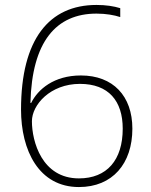

<svg xmlns="http://www.w3.org/2000/svg" viewBox="-20 -746 610 776"><path d="M65 -303C65 -138 137 10 299 10C435 10 515 -85 515 -226C515 -358 437 -441 307 -441C198 -441 133 -385 106 -330H103C109 -578 207 -691 370 -691C408 -691 442 -685 466 -677V-713C440 -721 408 -726 370 -726C179 -726 65 -588 65 -303ZM299 -25C149 -25 109 -175 109 -256C109 -322 183 -407 303 -407C419 -407 476 -338 476 -226C476 -99 412 -25 299 -25Z"/></svg>

Font: Noto Sans Myanmar ExtraLight
Style: Regular
Weight: 200
Designer: Monotype Design Team
Foundry: Monotype Imaging Inc.
Version: Version 2.107